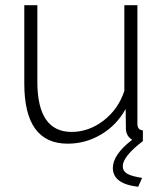

<svg xmlns="http://www.w3.org/2000/svg" viewBox="-20 -540 627 735"><path d="M527 0Q450 59 450 96Q450 115 467 125Q484 135 524 141L509 175Q412 164 412 103Q412 52 486 -5Q464 -18 462 -45L461 -123Q427 -61 367.5 -25.5Q308 10 239 10Q73 10 73 -220V-520H123V-227Q123 -35 254 -35Q320 -35 376.5 -78.5Q433 -122 456 -192V-520H506V-66Q506 -42 527 -41Z"/></svg>

Font: Raleway-v4020 Light
Style: Regular
Weight: 300
Designer: Matt McInerney, Pablo Impallari, Rodrigo Fuenzalida
Foundry: Matt McInerney, Pablo Impallari, Rodrigo Fuenzalida
Version: Version 4.020;PS 004.020;hotconv 1.0.88;makeotf.lib2.5.64775